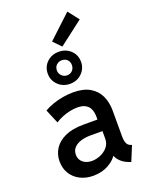

<svg xmlns="http://www.w3.org/2000/svg" viewBox="-184 -1111 931 1209"><g transform="rotate(-20 281.0 -506.0)"><path d="M286.1 -586.4Q238.8 -586.4 206.8 -617.7Q174.8 -648.9 174.8 -693.8Q174.8 -740.2 206.8 -770.5Q238.8 -800.8 286.1 -800.8Q333.5 -800.8 365.5 -770.5Q397.5 -740.2 397.5 -693.8Q397.5 -648.9 365.7 -617.7Q334 -586.4 286.1 -586.4ZM286.1 -643.1Q308.6 -643.1 322.5 -658Q336.4 -672.9 336.4 -693.8Q336.4 -716.3 322.5 -730.2Q308.6 -744.1 286.1 -744.1Q265.6 -744.1 250.7 -730.5Q235.8 -716.8 235.8 -693.8Q235.8 -672.9 250.7 -658Q265.6 -643.1 286.1 -643.1ZM319.8 -823.7 269.5 -875.5 424.3 -1020 481 -947.3ZM226.1 7.8Q176.3 7.8 137.7 -12.2Q99.1 -32.2 77.4 -67.6Q55.7 -103 55.7 -149.9Q55.7 -196.8 80.3 -234.6Q105 -272.5 153.8 -294.4Q202.6 -316.4 275.4 -316.4H391.1V-237.3H292Q261.2 -237.3 232.4 -229Q203.6 -220.7 185.1 -202.4Q166.5 -184.1 166.5 -153.8Q166.5 -132.3 177.5 -116.2Q188.5 -100.1 207.5 -91.6Q226.6 -83 250.5 -83Q278.3 -83 307.1 -95.2Q335.9 -107.4 355.5 -130.4Q375 -153.3 375 -186.5V-245.1L370.1 -271.5V-335.4Q370.1 -349.1 367.2 -365.5Q364.3 -381.8 355 -396.7Q345.7 -411.6 326.7 -421.4Q307.6 -431.2 275.4 -431.2Q251.5 -431.2 224.4 -425.3Q197.3 -419.4 172.1 -408.9Q147 -398.4 127.4 -385.3L87.9 -479.5Q113.3 -494.6 146.2 -506.1Q179.2 -517.6 214.8 -523.7Q250.5 -529.8 284.2 -529.8Q353.5 -529.8 396.7 -503.9Q439.9 -478 459.7 -434.3Q479.5 -390.6 479.5 -337.4V-165.5Q479.5 -136.2 486.3 -119.1Q493.2 -102.1 509.3 -95.7L520 -91.8L479 7.8L462.9 2Q430.2 -10.3 408.2 -33.4Q386.2 -56.6 383.3 -81.5L409.2 -67.4H360.8L393.1 -79.6Q376 -44.4 330.8 -18.3Q285.6 7.8 226.1 7.8Z"/></g></svg>

Font: Reddit Mono SemiBold
Style: Regular
Weight: 600
Monospace: yes
Designer: Stephen Hutchings
Foundry: Reddit
Version: Version 1.014